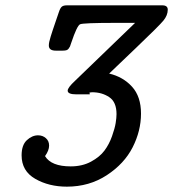

<svg xmlns="http://www.w3.org/2000/svg" viewBox="-20 -492 642 712"><path d="M60.1 84Q60.1 45.9 79.6 27.8Q99.1 9.8 121.1 9.8Q138.2 9.8 150.1 20.3Q162.1 30.8 162.1 47.9Q162.1 65.9 147 86.9Q169.9 125 242.2 125Q285.2 125 317.6 107.4Q350.1 89.8 367.4 66.4Q384.8 43 395.3 13.4Q405.8 -16.1 408.9 -35.6Q412.1 -55.2 412.1 -68.8Q412.1 -113.8 385 -131.8Q357.9 -149.9 321.8 -149.9Q319.8 -149.9 316.9 -149.4Q314 -148.9 312 -148.9L313 -142.1H263.2Q231 -142.1 231 -155.8Q231 -167 257.8 -191.9L481 -407.2H411.1Q287.1 -407.2 276.9 -401.9Q265.6 -397 244.1 -333Q241.2 -323.2 239.5 -319.6Q237.8 -315.9 234.4 -311.5Q231 -307.1 226.1 -305.7Q221.2 -304.2 211.9 -304.2H187Q161.1 -304.2 161.1 -323.2Q161.1 -329.1 162.6 -336.7Q164.1 -344.2 168 -356.7Q171.9 -369.1 175.5 -380.1Q179.2 -391.1 186 -411.1Q192.9 -431.2 198.2 -446.8Q203.1 -461.9 209 -467Q214.8 -472.2 228 -472.2H582Q602.1 -472.2 602.1 -456.1Q602.1 -435.1 585.9 -415.5Q569.8 -396 484.9 -314.9Q425.8 -257.8 384.8 -219.2Q436.5 -207 469.7 -170.4Q502.9 -133.8 502.9 -70.8Q502.9 -6.8 471.9 54.2Q440.9 115.2 376 157.7Q311 200.2 228 200.2Q161.1 200.2 110.6 171.1Q60.1 142.1 60.1 84Z"/></svg>

Font: CMU Concrete
Style: BoldItalic
Weight: 700
Italic angle: -14.04°
Version: Version 0.7.0